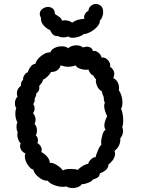

<svg xmlns="http://www.w3.org/2000/svg" viewBox="-20 -946 714 966"><path d="M600 -338Q600 -317 595 -308Q599 -297 599 -286Q599 -267 585 -249Q587 -232 579 -215Q571 -198 556 -187Q559 -180 559 -173Q559 -158 549.5 -143.5Q540 -129 526 -119Q525 -103 514.5 -92.5Q504 -82 483 -74Q480 -60 474 -55Q468 -50 459.5 -47Q451 -44 446 -42Q442 -33 421.5 -25.5Q401 -18 392 -20Q388 -12 374.5 -6Q361 0 345 0Q326 0 314 -8Q304 -6 297 -6Q276 -6 253 -14.5Q230 -23 220 -37Q199 -35 174.5 -54.5Q150 -74 148 -93Q136 -93 120.5 -115.5Q105 -138 105 -159Q105 -167 108 -174Q96 -179 88.5 -189Q81 -199 81 -211Q81 -218 84 -225Q77 -231 72 -243.5Q67 -256 67 -268Q67 -274 69 -280Q63 -292 63 -309Q63 -324 68 -330Q63 -337 60 -349.5Q57 -362 57 -375Q57 -391 62 -401Q55 -412 55 -427Q55 -437 59 -446.5Q63 -456 68 -459Q65 -468 65 -477Q65 -500 85 -514Q85 -539 97 -544Q93 -551 102 -566.5Q111 -582 120 -582Q124 -598 134.5 -611Q145 -624 158 -625Q163 -646 187.5 -665Q212 -684 234 -683Q238 -697 255 -705Q272 -713 291 -713Q313 -713 323 -703Q328 -709 339.5 -713.5Q351 -718 364 -718Q384 -718 398 -707Q407 -711 417 -711Q430 -711 438 -705Q446 -699 447 -689Q459 -693 473.5 -682.5Q488 -672 491 -656Q502 -659 513.5 -651.5Q525 -644 531 -632Q537 -620 533 -611Q542 -605 548.5 -595.5Q555 -586 555 -574Q555 -565 550 -553Q564 -547 571.5 -533Q579 -519 579 -503Q579 -496 578 -492Q586 -481 591 -464.5Q596 -448 596 -431Q596 -411 589 -398Q594 -390 597 -372.5Q600 -355 600 -338ZM461 -155Q462 -164 472.5 -189Q483 -214 490 -217Q489 -220 489 -228Q489 -247 495.5 -268.5Q502 -290 511 -292Q505 -303 505 -315Q505 -332 519 -362Q514 -371 509 -386.5Q504 -402 504 -414Q504 -424 508 -428Q502 -438 502 -457Q493 -477 492 -487Q478 -493 469 -512.5Q460 -532 463 -547Q454 -555 451 -565Q441 -569 435.5 -576Q430 -583 425 -596L414 -595Q397 -595 382 -600.5Q367 -606 360 -617Q341 -610 323 -610Q306 -610 285 -617Q280 -600 266.5 -591.5Q253 -583 237 -584Q232 -574 219.5 -561.5Q207 -549 196 -545Q196 -536 187.5 -526Q179 -516 177 -513Q178 -510 178 -504Q178 -486 163 -477Q163 -463 154 -450Q155 -448 155 -444Q155 -434 147 -422Q154 -414 154 -401Q154 -386 146 -377Q159 -362 159 -344Q159 -334 154 -322Q166 -310 166 -288Q166 -275 160 -266Q171 -255 171 -240Q171 -232 168 -226Q178 -221 184 -211.5Q190 -202 190 -192Q190 -189 188 -181Q204 -173 217 -158Q230 -143 231 -126Q243 -130 266.5 -115Q290 -100 296 -88Q306 -96 336 -96Q360 -96 372 -91Q379 -101 396 -111Q413 -121 424 -122Q426 -133 438 -144.5Q450 -156 461 -155ZM186 -856Q180 -867 180 -876Q180 -891 193 -901Q206 -911 222 -911Q236 -911 246 -902.5Q256 -894 256 -876Q272 -866 280.5 -859.5Q289 -853 292 -842Q300 -844 305 -844Q316 -844 327 -840.5Q338 -837 343 -832Q367 -850 404 -851Q403 -854 403 -859Q403 -869 409 -878Q415 -887 425 -892Q426 -907 437.5 -916.5Q449 -926 463 -926Q478 -926 490 -914Q499 -904 499 -885Q499 -873 494.5 -861Q490 -849 482 -842Q484 -831 472 -815.5Q460 -800 440 -788Q420 -776 400 -774Q393 -767 377 -761.5Q361 -756 346 -756Q330 -756 323 -763Q316 -758 301 -758Q280 -758 272 -765Q260 -762 249 -770.5Q238 -779 233 -794Q215 -801 200 -817.5Q185 -834 186 -856Z"/></svg>

Font: Pangolin
Style: Regular
Weight: 400
Designer: Kevin Burke
Foundry: Google, Inc.
Version: Version 1.101